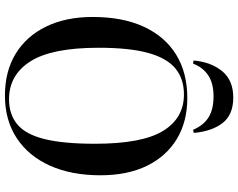

<svg xmlns="http://www.w3.org/2000/svg" viewBox="-116 -860 989 798"><g transform="rotate(90 379.0 -460.5)"><path d="M377 14Q276 14 203 -30.5Q130 -75 90 -157Q50 -239 50 -351Q50 -475 90.5 -563Q131 -651 206.5 -697.5Q282 -744 387 -744Q485 -744 557 -700.5Q629 -657 668.5 -576.5Q708 -496 708 -383Q708 -262 668 -173Q628 -84 553.5 -35Q479 14 377 14ZM392 -3Q455 -3 496.5 -37.5Q538 -72 557.5 -150.5Q577 -229 577 -360Q577 -555 524 -642.5Q471 -730 372 -730Q307 -730 264 -694.5Q221 -659 199.5 -581.5Q178 -504 178 -375Q178 -181 234.5 -92Q291 -3 392 -3ZM385 -935Q456 -935 490.5 -891Q525 -847 532 -771L519 -768Q500 -812 467 -832.5Q434 -853 380 -853Q325 -853 292 -830.5Q259 -808 244 -768L231 -770Q237 -842 275 -888.5Q313 -935 385 -935Z"/></g></svg>

Font: Literata 72pt Medium
Style: Regular
Weight: 500
Designer: Latin by Veronika Burian and Jose Scaglione. Greek by Irene Vlachou. Cyrillic by Vera Evstafieva.
Foundry: TypeTogether
Version: Version 3.002